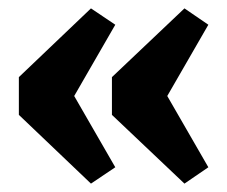

<svg xmlns="http://www.w3.org/2000/svg" viewBox="-20 -479 542 458"><path d="M25 -205V-295L197 -459L255 -420L157 -250L255 -80L197 -41ZM247 -205V-295L420 -459L477 -420L379 -250L477 -80L420 -41Z"/></svg>

Font: Changa SemiBold
Style: Regular
Weight: 600
Designer: Eduardo Rodriguez Tunni
Foundry: Eduardo Rodriguez Tunni
Version: Version 2.002; ttfautohint (v1.5) -l 8 -r 50 -G 150 -x 14 -H